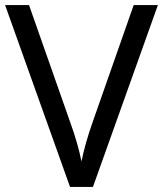

<svg xmlns="http://www.w3.org/2000/svg" viewBox="-20 -734 640 754"><path d="M600 -714 345 0H255L0 -714H94L255 -256Q271 -212 282 -173.5Q293 -135 300 -100Q307 -135 318 -174Q329 -213 345 -258L505 -714Z"/></svg>

Font: Noto Sans Old Italic
Style: Regular
Weight: 400
Designer: Monotype Design Team
Foundry: Monotype Imaging Inc.
Version: Version 2.003; ttfautohint (v1.8.4.7-5d5b)